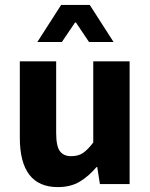

<svg xmlns="http://www.w3.org/2000/svg" viewBox="-20 -744 608 776"><path d="M213.9 12.2Q60.1 12.2 60.1 -188V-496.1H207V-207Q207 -152.8 222.2 -132.8Q237.3 -112.8 267.1 -112.8Q296.9 -112.8 315.9 -126Q335 -139.2 356.9 -168V-496.1H503.9V0H383.8L373 -68.8H370.1Q337.9 -30.8 301.3 -9.3Q264.6 12.2 213.9 12.2ZM227.1 -724.1H342.8L439 -574.2H339.8L287.1 -652.8H283.2L230 -574.2H130.9Z"/></svg>

Font: SourceSansPro-Bold
Style: Bold
Weight: 700
Designer: Paul D. Hunt
Foundry: Adobe Systems Incorporated
Version: Version 1.050;PS Version 1.000;hotconv 1.0.70;makeotf.lib2.5